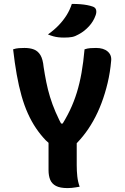

<svg xmlns="http://www.w3.org/2000/svg" viewBox="-20 -953 640 981"><path d="M387 1Q375 3 365.5 4.5Q356 6 346.5 7Q337 8 325 8Q287 8 266 -3Q245 -14 236.5 -34.5Q228 -55 228 -84Q228 -127 228 -170Q228 -213 228 -255H372Q372 -230 372 -206Q372 -182 372 -157.5Q372 -133 372 -109Q372 -79 375 -51.5Q378 -24 387 1ZM47 -701Q62 -706 76.5 -707Q91 -708 105 -708Q134 -708 154 -700Q174 -692 186.5 -671.5Q199 -651 203 -610Q209 -571 216.5 -533.5Q224 -496 235.5 -458Q247 -420 264 -380.5Q281 -341 306 -295L262 -322H330L284 -296Q316 -345 337 -389Q358 -433 372.5 -480Q387 -527 396.5 -580.5Q406 -634 412 -701Q427 -706 441.5 -707Q456 -708 471 -708Q509 -708 530 -690Q551 -672 548 -643Q543 -584 530 -529.5Q517 -475 498.5 -426Q480 -377 456 -334.5Q432 -292 404 -257.5Q376 -223 346 -196Q322 -196 303.5 -197Q285 -198 270 -202Q255 -206 241.5 -214Q228 -222 214 -236Q187 -264 164 -298Q141 -332 122.5 -373Q104 -414 90 -463.5Q76 -513 65.5 -572Q55 -631 47 -701ZM347 -933Q371 -933 390 -931.5Q409 -930 425 -927Q441 -924 455 -919Q468 -914 471 -902.5Q474 -891 469 -876Q463 -859 454.5 -845Q446 -831 435 -819Q424 -807 411 -796.5Q398 -786 381 -777Q364 -767 348 -764Q332 -761 307 -761Q292 -761 278.5 -762.5Q265 -764 252.5 -767.5Q240 -771 225 -777Q257 -800 280 -824Q303 -848 320 -875Q337 -902 347 -933Z"/></svg>

Font: Recursive Monospace Casual
Style: Bold
Weight: 700
Version: Version 1.047